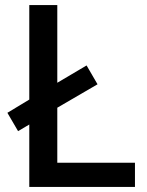

<svg xmlns="http://www.w3.org/2000/svg" viewBox="-20 -734 578 754"><path d="M95 0V-245L51 -219L9 -291L95 -343V-714H205V-409L320 -477L363 -403L205 -311V-95H510V0Z"/></svg>

Font: Noto Sans Javanese Medium
Style: Regular
Weight: 500
Version: Version 2.004